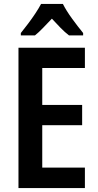

<svg xmlns="http://www.w3.org/2000/svg" viewBox="-20 -957 498 977"><path d="M412 0H74V-714H412V-611H195V-423H398V-320H195V-104H412ZM300 -937Q317 -903 346.5 -862.5Q376 -822 403 -789V-777H331Q310 -793 288.5 -815Q267 -837 244 -862Q220 -837 198.5 -814.5Q177 -792 158 -777H86V-789Q103 -810 123 -836.5Q143 -863 160.5 -889.5Q178 -916 189 -937Z"/></svg>

Font: Noto Sans Thai Looped Condensed SemiBold
Style: Regular
Weight: 600
Width: 3
Designer: Sasikarn Vongin, Ben Mitchell
Foundry: The Fontpad Ltd
Version: Version 1.001; ttfautohint (v1.8.4.7-5d5b)